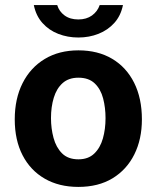

<svg xmlns="http://www.w3.org/2000/svg" viewBox="-20 -725 616 755"><path d="M288 10Q212 10 155.8 -22.5Q99.5 -55 68.8 -114.5Q38 -174 38 -255.5Q38 -337 68.8 -398Q99.5 -459 155.8 -493Q212 -527 288.5 -527Q365 -527 421 -493.8Q477 -460.5 507.5 -399.5Q538 -338.5 538 -255.5Q538 -177.5 508.2 -117.8Q478.5 -58 422.8 -24Q367 10 288 10ZM288.5 -98.5Q327 -98.5 350.5 -121Q374 -143.5 384.5 -180.2Q395 -217 395 -260.5Q395 -301.5 385.5 -338Q376 -374.5 352.5 -397Q329 -419.5 288.5 -419.5Q250 -419.5 226.2 -398.2Q202.5 -377 191.5 -340.8Q180.5 -304.5 180.5 -260.5Q180.5 -220 190.5 -182.8Q200.5 -145.5 224 -122Q247.5 -98.5 288.5 -98.5ZM288 -577.5Q246 -577.5 209.2 -591.8Q172.5 -606 147 -634.5Q121.5 -663 113 -705H205Q212.5 -680 234 -664.2Q255.5 -648.5 288 -648.5Q320 -648.5 341.8 -664.2Q363.5 -680 372 -705H463.5Q455 -663 429.5 -634.8Q404 -606.5 367.2 -592Q330.5 -577.5 288 -577.5Z"/></svg>

Font: Public Sans Thin
Style: Bold
Weight: 700
Version: Version 2.001